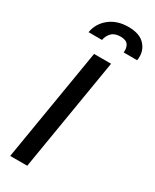

<svg xmlns="http://www.w3.org/2000/svg" viewBox="-240 -1013 863 1072"><g transform="rotate(30 191.5 -477.0)"><path d="M155.2 -727.3H264.9L144.2 0H34.4ZM67.8 -817.1Q77.8 -876.8 126.1 -915.5Q174.4 -954.2 247.2 -954.2Q283.7 -954.2 310.5 -944.8Q337.4 -935.4 355.1 -915.5Q391 -875.4 381 -817.1H294Q297.9 -845.5 285.5 -865.1Q272.7 -885.3 235.8 -885.3Q197.8 -885.3 178.3 -864.7Q158.4 -843.8 154.8 -817.1Z"/></g></svg>

Font: Inter P Medium
Style: Italic
Weight: 500
Italic angle: 9.39999°
Designer: Rasmus Andersson
Foundry: rsms
Version: Version 3.018;git-588b23468